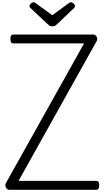

<svg xmlns="http://www.w3.org/2000/svg" viewBox="-20 -1709 940 1729"><path d="M62 0Q50 0 41 -9.5Q32 -19 29 -32.5Q26 -46 32 -58L737 -1318H101Q86 -1318 80 -1327Q74 -1336 74 -1358Q74 -1381 80 -1389.5Q86 -1398 101 -1398H821Q840 -1398 850.5 -1378Q861 -1358 851 -1340L147 -80H846Q861 -80 867 -71.5Q873 -63 873 -40Q873 -18 867 -9Q861 0 846 0ZM620 -1689Q630 -1689 642.5 -1677.5Q655 -1666 655 -1655Q655 -1653 654.5 -1649Q654 -1645 649 -1639L495 -1492Q488 -1486 479.5 -1479Q471 -1472 451 -1472Q432 -1472 424 -1479Q416 -1486 409 -1492L252 -1639Q246 -1645 246 -1649Q246 -1653 246 -1655Q246 -1666 258.5 -1677.5Q271 -1689 281 -1689Q287 -1689 293 -1685.5Q299 -1682 306 -1677L451 -1572L595 -1677Q603 -1682 608 -1685.5Q613 -1689 620 -1689Z"/></svg>

Font: Playwrite FR Trad
Style: Regular
Weight: 400
Designer: Veronika Burian, José Scaglione
Foundry: TypeTogether
Version: Version 1.000